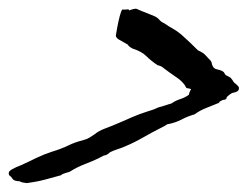

<svg xmlns="http://www.w3.org/2000/svg" viewBox="-50 -534 557 431"><path d="M470.7 -325.2Q458 -316.9 458.5 -314Q459 -310.5 450.2 -309.6Q442.4 -306.2 442.4 -304.7Q442.4 -303.2 440.4 -302.7Q422.9 -295.9 410.2 -290.5Q397.5 -285.2 386.7 -277.3Q370.1 -272.5 357.4 -265.6Q343.8 -258.3 325.2 -254.9Q319.8 -251 311.5 -247.1Q300.8 -241.7 290.8 -236.3Q280.8 -231 271.5 -225.6Q262.2 -220.2 252.4 -215.3Q242.7 -210.4 232.4 -206.1Q228 -204.1 223.6 -202.4Q219.2 -200.7 214.4 -199.2Q209.5 -197.8 205.3 -196Q201.2 -194.3 197.3 -192.4Q195.3 -190.4 191.9 -188Q188.5 -185.5 182.6 -184.6Q164.6 -174.8 144 -167Q122.1 -158.7 106.4 -148.4Q103.5 -147.5 100.6 -146.7Q97.7 -146 95.2 -145Q89.8 -143.6 86.9 -140.6Q69.3 -135.7 51.3 -130.9Q33.2 -126 9.8 -123L0.5 -124.5Q-4.4 -125.5 -4.9 -127Q-18.6 -127.4 -21.5 -132.3Q-24.9 -137.7 -29.3 -140.6Q-33.2 -148.4 -23.4 -153.8Q-13.7 -159.2 -2.9 -163.1Q6.8 -167.5 15.9 -171.9Q24.9 -176.3 33.2 -180.2Q50.8 -188.5 66.4 -193.4Q87.4 -199.7 103.5 -207.5Q111.3 -211.4 119.9 -214.4Q128.4 -217.3 137.7 -219.7Q145.5 -221.7 150.9 -225.1Q156.2 -228.5 162.1 -232.4Q171.4 -240.2 186 -245.6Q192.9 -248 200 -251Q207 -253.9 213.9 -256.8Q222.2 -260.3 230.5 -263.9Q238.8 -267.6 246.6 -271Q263.2 -278.3 282.2 -284.2Q292 -287.1 296.9 -289.1Q301.8 -291 305.7 -293Q313.5 -294.9 320.8 -297.4Q324.2 -298.3 327.6 -299.6Q331.1 -300.8 335 -301.8Q343.8 -308.1 354.5 -311.5Q365.2 -314.9 374 -321.3Q374.5 -323.7 375 -325.4Q375.5 -327.1 376 -328.1Q377 -330.6 378.9 -334Q373.5 -335.9 371.1 -335.9Q369.1 -335.9 368.2 -336.9Q362.3 -349.6 346.2 -360.4Q338.4 -365.7 330.8 -371.1Q323.2 -376.5 316.4 -381.8Q312.5 -385.7 303.7 -387.7Q289.6 -397 278.8 -407.7Q268.1 -418.5 248 -424.8Q237.8 -430.2 237.3 -433.6Q222.7 -441.9 216.8 -445.3Q210.4 -449.2 210 -454.1Q210.9 -460.9 213.4 -473.6Q215.8 -486.3 218.8 -497.8Q221.7 -509.3 224.6 -512.7Q229.5 -512.2 234.4 -512.7Q239.7 -513.7 240.2 -510.7Q254.4 -516.1 257.8 -513.7Q259.8 -512.7 262 -511.7Q264.2 -510.7 266.6 -509.8L295.9 -498Q303.7 -494.6 307.6 -489.7Q311.5 -484.9 319.3 -481.4Q329.6 -474.1 339.4 -468.8Q344.7 -465.8 349.1 -462.6Q353.5 -459.5 357.4 -456.1Q367.2 -447.3 376.5 -438.5Q385.7 -429.7 394.5 -420.9Q406.2 -416 412.1 -409.2Q414.1 -406.7 418.9 -401.9Q422.9 -398.4 424.8 -394.5Q426.8 -381.3 435.1 -378.9Q439 -377.9 442.4 -377Q445.8 -376 448.2 -375Q452.6 -372.6 453.6 -370.1Q455.1 -367.2 457 -365.2Q463.4 -362.3 464.4 -361.3Q465.3 -360.4 466.8 -360.4Q470.7 -356.4 475.6 -348.6Q479.5 -345.7 483.4 -341.8Q487.3 -337.9 486.3 -335Q486.3 -327.6 470.7 -325.2Z"/></svg>

Font: Fasthand
Style: Regular
Weight: 400
Designer: Danh Hong
Version: Version 8.002; ttfautohint (v1.8.3)